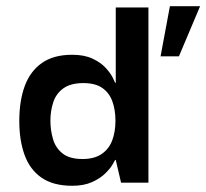

<svg xmlns="http://www.w3.org/2000/svg" viewBox="-20 -587 663 617"><path d="M212 10Q151 10 113.5 -16Q76 -42 59 -89Q42 -136 42 -198Q42 -263 59.5 -310.5Q77 -358 114.5 -384.5Q152 -411 212 -411Q251 -411 277.5 -398.5Q304 -386 319.5 -369Q335 -352 342 -338Q349 -324 350 -321H352V-563H457V0H369L352 -73H350Q349 -71 341.5 -58Q334 -45 317.5 -29Q301 -13 275 -1.5Q249 10 212 10ZM245 -76Q283 -76 306.5 -92Q330 -108 340.5 -135.5Q351 -163 351 -199Q351 -234 341 -261.5Q331 -289 308.5 -304.5Q286 -320 248 -320Q207 -320 183.5 -303Q160 -286 151 -258Q142 -230 142 -199Q142 -168 150.5 -139.5Q159 -111 181.5 -93.5Q204 -76 245 -76ZM496 -406 526 -567H623L555 -406Z"/></svg>

Font: Darker Grotesque Light
Style: Bold
Weight: 700
Version: Version 1.000;gftools[0.9.28]